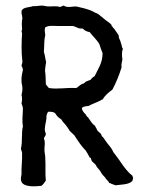

<svg xmlns="http://www.w3.org/2000/svg" viewBox="-20 -674 535 687"><path d="M152 -274C165 -275 176 -273 180 -265C185 -256 193 -251 200 -246C204 -238 210 -233 215 -227C220 -220 225 -214 229 -206L246 -190C258 -171 271 -151 287 -135C292 -127 298 -117 301 -110C302 -110 304 -109 305 -109C306 -105 307 -100 309 -97C314 -91 323 -87 325 -79C330 -71 337 -66 341 -58C345 -50 351 -44 357 -38C358 -33 363 -32 364 -28C370 -27 367 -18 374 -19C379 -15 387 -14 393 -11C415 -14 442 -13 454 -27C454 -32 457 -33 456 -39C455 -41 454 -42 454 -45C427 -66 411 -98 390 -124C386 -127 385 -132 383 -135C377 -148 367 -156 360 -167C354 -174 351 -183 344 -187C343 -198 333 -200 328 -208C326 -214 322 -218 320 -224C309 -231 303 -243 295 -254C289 -257 288 -266 282 -269C278 -275 273 -279 273 -288C279 -293 287 -294 297 -295C311 -303 329 -308 344 -317C344 -318 345 -318 347 -318C356 -333 368 -343 382 -353C395 -377 406 -404 415 -433C413 -445 417 -452 418 -462C416 -473 415 -490 420 -499C415 -504 416 -515 412 -522C411 -531 404 -535 405 -547L388 -572L385 -574L383 -578C383 -579 381 -579 380 -580C379 -581 380 -583 379 -585C373 -592 365 -597 358 -602L341 -616L331 -624C316 -630 307 -637 292 -641C282 -644 275 -646 265 -648C260 -649 255 -651 251 -651C237 -651 221 -645 208 -654C203 -653 200 -650 194 -649C180 -654 166 -650 152 -651C145 -651 137 -654 130 -654C119 -654 109 -651 98 -652C84 -647 63 -649 57 -635C56 -624 60 -618 60 -608C57 -595 58 -581 59 -569C59 -566 57 -565 57 -563C57 -560 59 -557 59 -555C57 -521 56 -488 60 -455C61 -449 58 -445 57 -440C58 -434 62 -431 62 -424C59 -411 56 -397 57 -383C57 -375 60 -368 60 -361C61 -351 59 -343 57 -334C60 -326 59 -312 57 -304C59 -299 61 -293 62 -287C62 -267 58 -243 62 -222C56 -200 61 -166 55 -143C55 -136 59 -133 59 -126C60 -99 56 -77 57 -50C55 -39 53 -33 57 -23C66 -5 102 -6 128 -9C135 -14 139 -21 144 -28C141 -53 144 -81 142 -109C142 -119 139 -129 139 -138C139 -153 143 -166 137 -178C138 -185 144 -187 144 -195C141 -204 139 -211 141 -219C142 -231 145 -239 146 -249C146 -259 146 -264 152 -274ZM142 -548C141 -559 139 -564 141 -575C152 -584 169 -581 188 -581H240C253 -579 259 -570 276 -572C282 -565 290 -561 301 -559C312 -544 327 -532 336 -515C339 -504 343 -494 347 -484C347 -447 330 -427 319 -402C313 -398 308 -395 305 -389L290 -383C284 -382 284 -376 278 -375C267 -372 262 -364 253 -359C215 -361 188 -354 155 -359L144 -372C143 -385 144 -406 141 -421C142 -431 143 -442 145 -452C142 -463 141 -477 137 -488C139 -511 137 -529 142 -548Z"/></svg>

Font: FuturaRener
Style: Regular
Weight: 400
Designer: BSozoo
Foundry: BSozoo
Version: Version 1.0